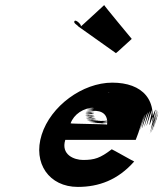

<svg xmlns="http://www.w3.org/2000/svg" viewBox="-20 -791 642 755"><path d="M389.7 -771C389.7 -771 297.7 -686 298 -687C301.2 -694 279.3 -714 273.8 -709C265.3 -701 285.6 -692 288 -687L435.9 -582C436.6 -581 497.1 -638 498.1 -638C498.1 -638 388.4 -770 389.7 -771ZM513.7 -241C516.8 -248 520.2 -259 524.2 -269C568 -409 525.9 -271 529 -278C570.9 -415 529.1 -275 532.2 -282C574.8 -418 533.6 -280 539.1 -288C584.2 -426 543.7 -287 547.6 -293C592.2 -429 551.7 -290 556.8 -297C600.4 -433 561.9 -294 568.7 -300C615.3 -436 575.5 -296 578 -301C621.3 -436 579.2 -295 581.4 -299C623.4 -433 581 -291 583.6 -293C625.9 -425 583.5 -283 584.7 -287C584.7 -287 582 -278 582.9 -281C623.6 -414 579.2 -272 580.4 -276C620.3 -410 575.9 -268 574.5 -270C612.9 -402 567.5 -260 568.7 -264C610 -399 538.5 -466 421.5 -466C304.5 -466 179.3 -374 143.8 -261C108.6 -149 173.1 -56 286.1 -56C368.1 -56 443.4 -83 507.7 -156C505.7 -156 421.4 -204 419.4 -204C373.7 -169 351.5 -162 306.5 -162C272.5 -162 218.6 -182 236.7 -241ZM257.6 -306C270.3 -341 307.5 -368 353.5 -368H362.5C403.5 -368 320.5 -368 369.5 -368C410.5 -368 328.5 -368 376.5 -368C417.5 -368 335.5 -368 385.5 -368C428.5 -368 347.8 -369 396.1 -370C437.4 -371 354.4 -371 401.7 -372C443 -373 359.6 -375 407 -376C447.3 -377 365.2 -380 414.1 -383C456 -386 372.3 -387 419.9 -389C460.5 -391 377.5 -394 424.4 -397C465.3 -400 381.2 -403 427.1 -406C466 -409 382 -412 426.2 -416C464.4 -420 377.7 -421 422.3 -423C459.9 -425 373.2 -426 416.5 -427C416.5 -427 364.9 -428 403.5 -427C436.2 -426 345.9 -425 388.3 -423C424 -422 336.4 -420 379.1 -419C414.8 -418 325.9 -415 368 -412C403 -409 314.1 -406 358.5 -404C395.9 -402 310.6 -401 355 -399C392.4 -397 306.2 -393 349.6 -388C386.1 -383 298.3 -377 344.3 -377C383.3 -377 298 -376 344 -376C383 -376 294.6 -375 340.6 -375C378.6 -375 292.3 -374 337 -373C374.7 -372 290.4 -371 336.1 -370C374.8 -369 290.5 -368 337.2 -367C376.9 -366 292.9 -366 339.9 -366C378.9 -366 292.6 -365 338.6 -365C377.3 -364 292 -363 337.7 -362C376.4 -361 290.1 -360 335.8 -359C374.5 -358 288.5 -358 334.5 -358C372.8 -356 287.5 -355 332.9 -353C371.3 -351 285 -350 330.4 -348C368.8 -346 284.2 -344 330.3 -341C369.3 -338 283.7 -336 330.1 -334C369.8 -333 286.2 -331 331.9 -330C371.6 -329 287 -327 333.4 -325C372.8 -323 289.8 -323 336.1 -321C375.5 -319 290.9 -317 337.6 -316C378 -314 295.7 -313 344.4 -312C386.1 -311 302.5 -309 349.5 -309C390.2 -308 307.2 -308 355.2 -308C397.2 -308 313.9 -307 360.9 -307H363.9C403.9 -307 320.9 -307 368.9 -307C409.9 -307 327.9 -307 374.9 -307C414.9 -307 331.9 -307 378.9 -307C419.9 -307 336.6 -306 383.6 -306C424.6 -306 341.9 -307 388.9 -307C428.9 -307 346.2 -308 393.2 -308C432.2 -308 349.2 -308 395.2 -308C435.2 -308 350.5 -309 397.8 -310C438.1 -311 353.4 -312 399.7 -313C439 -314 354.3 -315 399.6 -316C437.9 -317 350.9 -317 395.9 -317C434.9 -317 347.6 -316 393.6 -316C431.6 -316 345.6 -316 389.6 -316C427.6 -316 341.3 -315 386.3 -315C424.3 -315 338.3 -315 382.3 -315C419.3 -315 333.6 -316 377.6 -316C415.6 -316 329.6 -316 372.6 -316C372.6 -316 321.6 -316 366.6 -316H363.6C401.6 -316 315.9 -317 358.9 -317C395.9 -317 309.2 -318 354.2 -318C392.2 -318 305.5 -319 349.8 -320C387.1 -321 301.4 -322 346.8 -323C385.1 -324 299.4 -325 344.7 -326C383 -327 297.6 -329 342.2 -331C380.8 -333 295.1 -334 340.4 -335C378.7 -336 294 -337 339.3 -338C377.6 -339 292.9 -340 338.9 -343C377.8 -346 293.4 -348 339.7 -349C379 -350 294.3 -351 340.6 -352C379.9 -353 295.9 -353 342.5 -355C383.5 -358 405.6 -339 401 -301C402.6 -303 256.9 -304 257.6 -306Z"/></svg>

Font: Hussar Wojna
Style: 3Obl
Weight: 400
Designer: Robert Jablonski
Foundry: Cannot Into Space Fonts
Version: Version 1.01